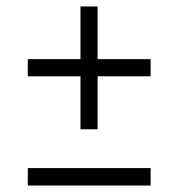

<svg xmlns="http://www.w3.org/2000/svg" viewBox="-20 -589 552 594"><path d="M229 -189V-353H66V-406H229V-569H282V-406H446V-353H282V-189ZM66 -15V-69H446V-15Z"/></svg>

Font: Saira Semi Condensed Light
Style: Regular
Weight: 300
Width: 4
Designer: Hector Gatti with collaboration of the Omnibus-Type team
Foundry: Omnibus-Type
Version: Version 1.001; ttfautohint (v1.8)